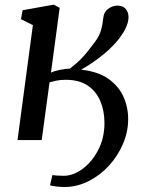

<svg xmlns="http://www.w3.org/2000/svg" viewBox="-20 -588 628 806"><path d="M53.5 0 118 -482.5 68 -507.5 75 -545 205.5 -568.5 230.5 -555 194 -283.5Q207 -289.5 230.8 -294.5Q254.5 -299.5 273.5 -300Q298 -319 314.5 -335Q331 -351 345.2 -368.8Q359.5 -386.5 377.5 -410.5Q397 -436.5 404 -461Q411 -485.5 413 -509Q415.5 -537.5 434.2 -551Q453 -564.5 472.5 -564.5Q495.5 -564.5 507.5 -550.8Q519.5 -537 519.5 -516Q519.5 -492.5 505.2 -465Q491 -437.5 466 -409Q437.5 -377 399 -347.5Q360.5 -318 320.5 -295.5Q390.5 -288 434 -257.8Q477.5 -227.5 497.8 -183Q518 -138.5 518 -88Q518 -34.5 496.2 16.2Q474.5 67 437 107.8Q399.5 148.5 351.2 172.8Q303 197 250.5 197Q232.5 197 215.5 194.8Q198.5 192.5 190 190L200 147Q207 148 219.2 149Q231.5 150 247 150Q287 150 326.5 121Q366 92 392.2 41.8Q418.5 -8.5 418.5 -71.5Q418.5 -123 401 -164Q383.5 -205 347.8 -229Q312 -253 256.5 -253Q233.5 -253 216.8 -249.5Q200 -246 188 -242.5L155 0Z"/></svg>

Font: Merriweather
Style: Italic
Weight: 400
Italic angle: -7.8°
Designer: Eben Sorkin
Foundry: Eben Sorkin
Version: Version 2.100